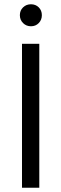

<svg xmlns="http://www.w3.org/2000/svg" viewBox="-20 -879 287 899"><path d="M161.5 -844.5Q176 -830 176 -808Q176 -786 161.5 -771Q147 -756 125 -756Q103 -756 88 -771Q73 -786 73 -808Q73 -830 88 -844.5Q103 -859 125 -859Q147 -859 161.5 -844.5ZM164 0H83V-674H164Z"/></svg>

Font: Hind Madurai
Style: Regular
Weight: 400
Designer: Jyotish Sonowal
Foundry: Indian Type Foundry
Version: Version 0.702;PS 1.0;hotconv 1.0.81;makeotf.lib2.5.63406